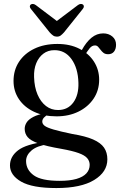

<svg xmlns="http://www.w3.org/2000/svg" viewBox="-20 -700 608 972"><path d="M347 -21.5Q284.5 -34.5 251.2 -44.2Q218 -54 206 -63.2Q194 -72.5 194 -84.5Q194 -95.5 202.8 -105Q211.5 -114.5 227.5 -122.5L215 -128Q173 -121 148.8 -108.2Q124.5 -95.5 114.8 -80Q105 -64.5 105 -48Q105 -23.5 120 -5.8Q135 12 175 26.2Q215 40.5 290.5 53.5Q346.5 63.5 377.8 74.8Q409 86 421.5 100.8Q434 115.5 434 134.5Q434 159.5 417.2 177.8Q400.5 196 366.8 205.8Q333 215.5 282 215.5Q189.5 215.5 150.8 187.5Q112 159.5 112 115Q112 85 140.2 61.2Q168.5 37.5 223.5 30.5L211.5 17.5Q112.5 29.5 71.5 61Q30.5 92.5 30.5 137.5Q30.5 187 87 219.5Q143.5 252 265.5 252Q390 252 456.8 211.2Q523.5 170.5 523.5 106.5Q523.5 72 506.8 47.5Q490 23 451.2 6Q412.5 -11 347 -21.5ZM378 -421.5 406 -415Q422 -441 433.8 -455.5Q445.5 -470 461 -470Q470 -470 476.5 -463.2Q483 -456.5 489.2 -447.8Q495.5 -439 504.2 -432.2Q513 -425.5 527.5 -425.5Q546.5 -425.5 557 -438.5Q567.5 -451.5 567.5 -473.5Q567.5 -499.5 548.8 -515.2Q530 -531 502.5 -531Q470 -531 443.2 -509Q416.5 -487 394.5 -447ZM482 -296.5Q482 -347 455.8 -388Q429.5 -429 382 -453.2Q334.5 -477.5 270.5 -477.5Q204 -477.5 154 -453.5Q104 -429.5 76.2 -387.2Q48.5 -345 48.5 -290Q48.5 -238.5 75.8 -198Q103 -157.5 152 -134.2Q201 -111 266.5 -111Q328.5 -111 377 -134.8Q425.5 -158.5 453.8 -200.5Q482 -242.5 482 -296.5ZM255 -446Q309 -446.5 342 -400.8Q375 -355 377 -281Q379 -219 351.2 -181.2Q323.5 -143.5 275 -143Q240 -142.5 213 -163.2Q186 -184 170 -221.5Q154 -259 152.5 -309.5Q151 -349.5 163.5 -380Q176 -410.5 199.5 -428.2Q223 -446 255 -446ZM288 -578.5 161.5 -674Q154 -679.5 147 -680Q140 -680.5 135 -676.5Q131 -673 131 -667Q131 -661 137 -654L231.5 -536Q240.5 -526 248.8 -520.2Q257 -514.5 268 -514.5Q279.5 -514.5 287.2 -520.2Q295 -526 304 -536L398.5 -654Q404.5 -661 404.5 -667Q404.5 -673 400.5 -676.5Q395.5 -680.5 388.5 -680Q381.5 -679.5 374 -674L247.5 -578.5Z"/></svg>

Font: Fraunces 20pt
Style: Regular
Weight: 400
Version: Version 1.000;[b76b70a41]